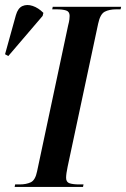

<svg xmlns="http://www.w3.org/2000/svg" viewBox="-90 -741 500 761"><path d="M-32 0 -30 -10H-12Q14 -10 32 -18.5Q50 -27 57 -62L180 -640Q184 -655 185 -664Q186 -673 186 -678Q186 -695 172 -699.5Q158 -704 134 -704H117L119 -714H390L388 -704H371Q343 -704 325 -694.5Q307 -685 299 -647L178 -80Q175 -66 173.5 -55Q172 -44 172 -36Q172 -19 186 -14.5Q200 -10 224 -10H241L239 0ZM-57 -519 -70 -526 -27 -681Q-19 -709 -1 -717Q17 -725 39.5 -717.5Q62 -710 82 -690L79 -678Z"/></svg>

Font: Noto Serif Display ExtraCondensed SemiBold
Style: Italic
Weight: 600
Width: 2
Italic angle: -12°
Designer: Monotype Design Team
Foundry: Monotype Imaging Inc.
Version: Version 2.009